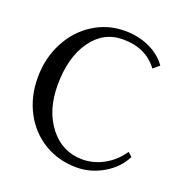

<svg xmlns="http://www.w3.org/2000/svg" viewBox="-122 -767 846 886"><g transform="rotate(20 301.0 -324.5)"><path d="M549.8 -140.1 569.8 -122.1Q540.5 -63 478.5 -26.6Q416.5 9.8 347.2 9.8Q259.3 9.8 188.5 -32.7Q117.7 -75.2 77.9 -150.6Q38.1 -226.1 38.1 -319.8Q38.1 -414.1 78.6 -492.2Q119.1 -570.3 189.2 -614.7Q259.3 -659.2 344.2 -659.2Q410.2 -659.2 465.1 -633.8Q520 -608.4 550.8 -564L521 -539.1Q461.4 -619.1 349.1 -619.1Q252.9 -619.1 194.6 -536.4Q136.2 -453.6 136.2 -317.9Q136.2 -193.4 199 -113.8Q261.7 -34.2 359.9 -34.2Q415.5 -34.2 465.8 -62.3Q516.1 -90.3 549.8 -140.1Z"/></g></svg>

Font: Common Serif News
Style: Regular
Weight: 450
Designer: Philipp H. Poll, Khaled Hosny
Foundry: Stefan Peev, Context Ltd.
Version: Version 1.026